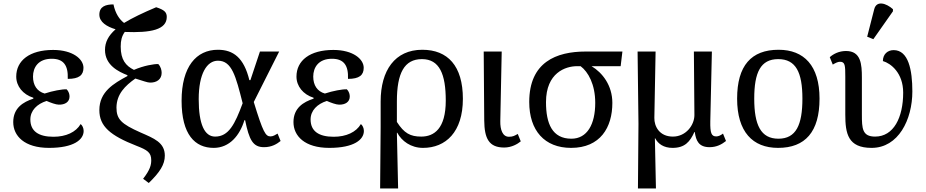

<svg xmlns="http://www.w3.org/2000/svg" viewBox="-20 -828 5250 1088"><path d="M258 10C399 10 454 -37 454 -86C454 -103 446 -118 437 -125C410 -79 354 -53 283 -53C198 -53 152 -85 152 -151C152 -202 190 -239 244 -256C267 -246 297 -235 313 -235C348 -234 374 -250 374 -281C374 -292 371 -309 357 -322C333 -323 278 -313 233 -298C190 -310 167 -345 167 -394C167 -446 197 -495 273 -495C340 -495 367 -458 364 -381C428 -381 453 -402 453 -444C453 -493 393 -545 281 -545C148 -545 72 -485 72 -394C72 -340 109 -293 169 -274V-269C111 -250 55 -216 55 -136C55 -58 118 10 258 10Z M823 209C886 148 914 104 914 54C914 -21 852 -44 777 -77C666 -126 640 -153 640 -219C641 -295 689 -342 747 -383C792 -369 816 -360 830 -360C867 -359 896 -378 896 -415C896 -429 892 -449 877 -465C853 -466 794 -456 739 -432C693 -455 664 -489 664 -564C664 -599 670 -623 687 -647C836 -641 925 -660 925 -732C925 -758 912 -772 865 -787C789 -755 729 -726 683 -698C658 -717 634 -750 623 -803C580 -803 543 -792 543 -745C543 -703 585 -677 635 -662C594 -626 575 -589 575 -545C575 -458 653 -421 702 -402V-397C624 -355 543 -308 543 -204C543 -112 605 -60 753 -2C815 22 837 36 837 80C837 106 831 134 791 185Z M1191 10C1281 10 1339 -61 1365 -147H1369C1392 -35 1413 6 1476 6C1520 6 1549 -12 1570 -29L1553 -71C1541 -64 1528 -55 1513 -55C1485 -55 1471 -77 1418 -250L1562 -536H1453L1399 -374H1393C1362 -501 1302 -546 1215 -546C1092 -546 1009 -450 1009 -257C1009 -65 1085 10 1191 10ZM1199 -54C1139 -54 1106 -124 1106 -266C1106 -410 1152 -484 1215 -484C1294 -484 1316 -397 1355 -243C1311 -124 1276 -54 1199 -54Z M1846 10C1987 10 2042 -37 2042 -86C2042 -103 2034 -118 2025 -125C1998 -79 1942 -53 1871 -53C1786 -53 1740 -85 1740 -151C1740 -202 1778 -239 1832 -256C1855 -246 1885 -235 1901 -235C1936 -234 1962 -250 1962 -281C1962 -292 1959 -309 1945 -322C1921 -323 1866 -313 1821 -298C1778 -310 1755 -345 1755 -394C1755 -446 1785 -495 1861 -495C1928 -495 1955 -458 1952 -381C2016 -381 2041 -402 2041 -444C2041 -493 1981 -545 1869 -545C1736 -545 1660 -485 1660 -394C1660 -340 1697 -293 1757 -274V-269C1699 -250 1643 -216 1643 -136C1643 -58 1706 10 1846 10Z M2134 240H2236L2229 -76H2231C2256 -29 2308 10 2377 10C2506 10 2603 -80 2603 -268C2603 -455 2517 -546 2373 -546C2218 -546 2137 -429 2137 -253V-109ZM2367 -54C2305 -54 2270 -73 2229 -137V-253C2229 -414 2271 -493 2371 -493C2471 -493 2506 -407 2506 -258C2506 -99 2440 -54 2367 -54Z M2837 8C2879 8 2913 -12 2931 -27L2914 -69C2896 -59 2887 -53 2864 -53C2828 -53 2814 -93 2815 -142L2823 -536H2721L2724 -145C2725 -44 2750 8 2837 8Z M3216 10C3382 10 3450 -106 3450 -245C3450 -344 3394 -416 3332 -453H3497L3507 -536H3299C3132 -536 2979 -476 2979 -250C2979 -88 3066 10 3216 10ZM3218 -42C3109 -42 3074 -128 3074 -249C3074 -416 3185 -453 3250 -453H3270C3313 -421 3353 -350 3353 -245C3353 -123 3307 -42 3218 -42Z M3595 240H3697L3691 -44H3693C3709 -13 3741 10 3791 10C3861 10 3890 -25 3915 -80H3917C3924 -30 3940 6 4001 6C4041 6 4070 -10 4094 -29L4077 -71C4064 -61 4051 -55 4039 -55C4011 -55 4004 -74 4005 -140L4014 -536H3912L3915 -176C3915 -119 3867 -54 3793 -54C3716 -54 3687 -113 3688 -160L3695 -536H3593L3598 -126Z M4389 10C4543 10 4624 -81 4624 -269C4624 -456 4536 -546 4392 -546C4237 -546 4157 -456 4157 -269C4157 -81 4245 10 4389 10ZM4391 -42C4291 -42 4254 -120 4254 -269C4254 -418 4290 -493 4390 -493C4490 -493 4527 -418 4527 -269C4527 -120 4491 -42 4391 -42Z M4929 -606 5040 -764V-776C5002 -810 4947 -827 4934 -776L4894 -620ZM4919 10C5071 10 5150 -150 5150 -310C5150 -431 5128 -544 5044 -544C5010 -544 4983 -521 4983 -482C5028 -469 5098 -415 5098 -303C5098 -162 5044 -54 4939 -54C4866 -54 4864 -100 4864 -179V-388C4864 -464 4859 -539 4774 -539C4734 -539 4702 -522 4682 -504L4699 -462C4716 -472 4728 -478 4740 -478C4769 -478 4770 -457 4770 -393V-179C4770 -71 4785 10 4919 10Z"/></svg>

Font: Noto Serif
Style: Regular
Weight: 400
Designer: Monotype Design Team
Foundry: Monotype Imaging Inc.
Version: Version 2.015